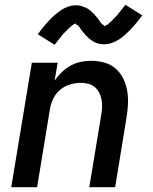

<svg xmlns="http://www.w3.org/2000/svg" viewBox="-20 -782 640 802"><path d="M27 0 113 -520H221L208 -445Q221 -464 238 -480.5Q255 -497 275 -508Q295 -519 317 -523.5Q339 -528 360 -528Q389 -528 416 -520.5Q443 -513 463 -495.5Q483 -478 495 -453.5Q507 -429 511.5 -401.5Q516 -374 514.5 -345.5Q513 -317 508 -288L461 0H353L403 -303Q406 -319 406.5 -335Q407 -351 404 -366.5Q401 -382 394 -395.5Q387 -409 375.5 -418.5Q364 -428 349 -432Q334 -436 317 -436Q296 -436 273.5 -429.5Q251 -423 232.5 -408Q214 -393 203.5 -372Q193 -351 189 -329L135 0ZM208 -595 138 -639Q151 -657 163 -671.5Q175 -686 186.5 -698Q198 -710 209.5 -720Q221 -730 235 -739.5Q249 -749 265.5 -754.5Q282 -760 298 -760Q303 -760 307.5 -759.5Q312 -759 317 -757.5Q322 -756 326.5 -754.5Q331 -753 336 -751Q341 -749 345 -746.5Q349 -744 352.5 -741.5Q356 -739 360 -735.5Q364 -732 367.5 -728.5Q371 -725 374.5 -721.5Q378 -718 380.5 -714.5Q383 -711 385.5 -708.5Q388 -706 391.5 -701Q395 -696 398 -691.5Q401 -687 404 -683.5Q407 -680 411.5 -678Q416 -676 415 -672Q415 -673 419.5 -674.5Q424 -676 427 -678Q430 -680 434 -683.5Q438 -687 440 -689Q442 -691 444.5 -693Q447 -695 448.5 -697Q450 -699 452.5 -701.5Q455 -704 457.5 -706.5Q460 -709 462.5 -711.5Q465 -714 468 -717Q471 -720 473.5 -723.5Q476 -727 479 -730.5Q482 -734 484.5 -737.5Q487 -741 490.5 -745Q494 -749 497 -753.5Q500 -758 504 -762L574 -718Q561 -700 549 -685.5Q537 -671 525.5 -659Q514 -647 503 -637Q492 -627 477.5 -617.5Q463 -608 447 -602.5Q431 -597 415 -597Q410 -597 405 -597.5Q400 -598 395 -599Q390 -600 385.5 -601.5Q381 -603 376 -605.5Q371 -608 367 -610.5Q363 -613 359.5 -615.5Q356 -618 352 -621.5Q348 -625 344.5 -628.5Q341 -632 337.5 -635.5Q334 -639 331.5 -642.5Q329 -646 326.5 -648.5Q324 -651 320.5 -656Q317 -661 314 -665.5Q311 -670 308 -673.5Q305 -677 300.5 -678.5Q296 -680 297 -685Q297 -684 292.5 -682.5Q288 -681 285 -678.5Q282 -676 278 -673Q274 -670 272 -668Q270 -666 267.5 -664Q265 -662 263.5 -660Q262 -658 259.5 -655.5Q257 -653 254.5 -650.5Q252 -648 249.5 -645.5Q247 -643 244 -640Q241 -637 238.5 -633.5Q236 -630 233 -626.5Q230 -623 227.5 -619.5Q225 -616 221.5 -612Q218 -608 215 -603.5Q212 -599 208 -595Z"/></svg>

Font: Iosevka Aile Semibold
Style: Italic
Weight: 600
Italic angle: -9°
Designer: Belleve Invis
Foundry: Belleve Invis
Version: Version 31.1.0; ttfautohint (v1.8.4)